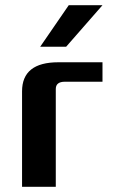

<svg xmlns="http://www.w3.org/2000/svg" viewBox="-20 -720 450 740"><path d="M65 0V-368Q65 -480 205 -480H375V-405H230Q195 -405 195 -377V0ZM135 -540 245 -700H375L235 -540Z"/></svg>

Font: Xolonium
Style: Regular
Weight: 400
Designer: Severin Meyer
Version: Version 4.2